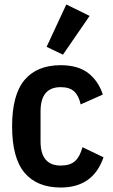

<svg xmlns="http://www.w3.org/2000/svg" viewBox="-20 -825 504 857"><path d="M251 12Q145 12 89.5 -54Q34 -120 34 -261Q34 -402 89.5 -468Q145 -534 251 -534Q328 -534 373.5 -499Q419 -464 439 -403L340 -359Q332 -397 311.5 -416.5Q291 -436 251 -436Q161 -436 161 -328V-194Q161 -86 251 -86Q293 -86 315 -106Q337 -126 348 -168L442 -123Q396 12 251 12ZM261 -581 188 -616 276 -805 380 -754Z"/></svg>

Font: IBM Plex Sans Condensed SemiBold
Style: Regular
Weight: 600
Width: 3
Designer: Mike Abbink, Paul van der Laan, Pieter van Rosmalen
Foundry: Bold Monday
Version: Version 1.3